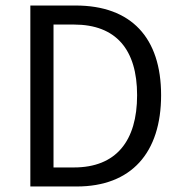

<svg xmlns="http://www.w3.org/2000/svg" viewBox="-20 -676 656 696"><path d="M90 0H258C456 0 564 -122 564 -331C564 -539 456 -656 254 -656H90ZM174 -69V-587H248C401 -587 477 -496 477 -331C477 -165 401 -69 248 -69Z"/></svg>

Font: SSansPro
Style: Regular
Weight: 400
Designer: Paul D. Hunt
Foundry: Adobe Systems Incorporated
Version: Version 3.006;hotconv 1.0.111;makeotfexe 2.5.65597